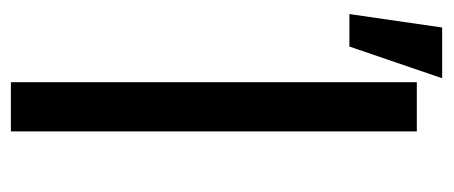

<svg xmlns="http://www.w3.org/2000/svg" viewBox="-254 -558 813 344"><g transform="rotate(90 152.0 -386.5)"><path d="M215.9 0H127.8V-727.3H215.9ZM29.8 -772.7H120.7L63.9 -606.5H5.7Z"/></g></svg>

Font: Interop
Style: Regular
Weight: 400
Designer: Rasmus Andersson, Google, Jang Haemin
Foundry: jhaemin
Version: Version 1.008